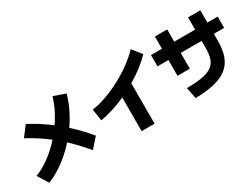

<svg xmlns="http://www.w3.org/2000/svg" viewBox="-59 -1439 2759 2099"><g transform="rotate(-30 1320.0 -390.0)"><path d="M34.4 -123.3Q110 -151.1 184.4 -201.7Q258.9 -252.2 327.2 -318.9Q395.6 -385.6 453.3 -463.3Q511.1 -541.1 554.4 -624.4Q597.8 -707.8 621.1 -791.1L770 -738.9Q744.4 -644.4 697.8 -551.1Q651.1 -457.8 587.2 -371.1Q523.3 -284.4 446.7 -209.4Q370 -134.4 286.1 -77.8Q202.2 -21.1 117.8 11.1ZM708.9 -58.9Q615.6 -170 523.9 -257.2Q432.2 -344.4 333.9 -415.6Q235.6 -486.7 121.1 -547.8L216.7 -673.3Q331.1 -613.3 435 -538.3Q538.9 -463.3 633.9 -374.4Q728.9 -285.6 816.7 -180Z M928.9 -442.2Q1017.8 -455.6 1113.3 -490Q1208.9 -524.4 1302.2 -574.4Q1395.6 -624.4 1477.2 -684.4Q1558.9 -744.4 1618.9 -807.8L1711.1 -692.2Q1657.8 -636.7 1589.4 -583.9Q1521.1 -531.1 1442.2 -484.4Q1363.3 -437.8 1280 -399.4Q1196.7 -361.1 1113.3 -334.4Q1030 -307.8 952.2 -295.6ZM1274.4 27.8V-514.4H1437.8V27.8Z M1938.9 -132.2Q2055.6 -133.3 2132.2 -146.7Q2208.9 -160 2253.9 -191.1Q2298.9 -222.2 2317.2 -275.6Q2335.6 -328.9 2335.6 -408.9V-795.6H2490V-408.9Q2490 -297.8 2461.1 -219.4Q2432.2 -141.1 2370 -91.1Q2307.8 -41.1 2207.8 -16.7Q2107.8 7.8 1966.7 10ZM1916.7 -300V-795.6H2072.2V-300ZM1778.9 -498.9V-641.1H2620V-498.9Z"/></g></svg>

Font: Paperlogy 8 ExtraBold
Style: Regular
Weight: 800
Designer: redesigned by Lee Juim, glyphs from Gmarket Sans & Montserrat
Foundry: PT&
Version: Version 1.001